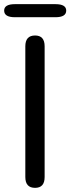

<svg xmlns="http://www.w3.org/2000/svg" viewBox="-22 -905 339 925"><path d="M147 0Q100 0 100 -52V-682Q100 -734 147 -734Q193 -734 193 -682V-52Q193 0 147 0ZM50 -822Q-2 -822 -2 -854Q-2 -885 50 -885H245Q297 -885 297 -854Q297 -822 245 -822Z"/></svg>

Font: Resource Han Rounded KR
Style: Regular
Weight: 400
Designer: Cyano Hao (round all glyphs); Ryoko NISHIZUKA 西塚涼子 (kana, bopomofo & ideographs); Paul D. Hunt (Latin, Greek & Cyrillic)
Foundry: Cyano Hao
Version: 0.990